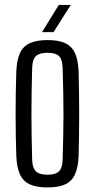

<svg xmlns="http://www.w3.org/2000/svg" viewBox="-20 -774 395 800"><path d="M178 7Q131.5 7 103.5 -6.2Q75.5 -19.5 62.8 -48Q50 -76.5 48 -123Q46.5 -163.5 45.8 -208.2Q45 -253 45 -299.2Q45 -345.5 45.8 -390.5Q46.5 -435.5 48 -477Q50 -523.5 62.8 -552Q75.5 -580.5 103.5 -593.8Q131.5 -607 178 -607Q225 -607 252.5 -593.8Q280 -580.5 292.8 -552Q305.5 -523.5 307.5 -477Q308.5 -436.5 309.2 -391.5Q310 -346.5 310 -300.5Q310 -254.5 309.2 -209.2Q308.5 -164 307.5 -123Q305.5 -77 292.8 -48.2Q280 -19.5 252.5 -6.2Q225 7 178 7ZM178 -46Q211 -46 225.5 -60Q240 -74 241 -109Q242.5 -162.5 243.5 -209Q244.5 -255.5 244.5 -300Q244.5 -344.5 243.5 -391Q242.5 -437.5 241 -490.5Q240 -526 226 -540Q212 -554 178 -554Q144 -554 129.5 -540Q115 -526 114 -490.5Q112.5 -437.5 111.8 -391Q111 -344.5 111 -299.8Q111 -255 111.8 -208.5Q112.5 -162 114 -109Q115 -74 129.8 -60Q144.5 -46 178 -46ZM155 -640 225 -753.5H275L203 -640Z"/></svg>

Font: Big Shoulders Display Thin
Style: Regular
Weight: 400
Version: Version 2.002